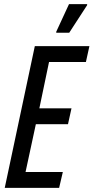

<svg xmlns="http://www.w3.org/2000/svg" viewBox="-20 -912 454 932"><path d="M3 0 149 -688H414L397 -611H218L171 -386H327L310 -309H154L104 -77H285L267 0ZM253 -753V-758L315 -892H403V-887L316 -753Z"/></svg>

Font: Saira ExtraCondensed Medium
Style: Italic
Weight: 500
Width: 2
Italic angle: -12°
Designer: Hector Gatti with collaboration of the Omnibus-Type team
Foundry: Omnibus-Type
Version: Version 1.101